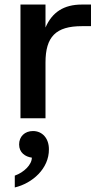

<svg xmlns="http://www.w3.org/2000/svg" viewBox="-20 -520 430 844"><path d="M70 0H180V-245C180 -359 226 -405 340 -405H380V-500H340C260 -500 209 -466 180 -399V-500H70ZM125 56C89 56 64 80 64 115C64 151 91 169 120 173C120 204 85 238 45 252V304C122 286 196 221 195 136C195 88 166 56 125 56Z"/></svg>

Font: Goli Medium
Style: Regular
Weight: 500
Designer: jaikishan Patel
Foundry: MagicType
Version: Version 1.000;Glyphs 3.2 (3242)